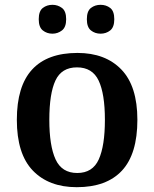

<svg xmlns="http://www.w3.org/2000/svg" viewBox="-20 -768 641 798"><path d="M299 10Q183 10 116.5 -59Q50 -128 50 -270Q50 -410 113.5 -479Q177 -548 302 -548Q418 -548 484.5 -479Q551 -410 551 -270Q551 -128 487 -59Q423 10 299 10ZM301 -49Q365 -49 390.5 -105.5Q416 -162 416 -270Q416 -378 390 -433Q364 -488 300 -488Q236 -488 210.5 -433.5Q185 -379 185 -270Q185 -162 211 -105.5Q237 -49 301 -49ZM398 -628Q375 -628 358 -641.5Q341 -655 341 -688Q341 -722 358 -735Q375 -748 398 -748Q421 -748 438 -735Q455 -722 455 -688Q455 -655 438 -641.5Q421 -628 398 -628ZM198 -628Q175 -628 158 -641.5Q141 -655 141 -688Q141 -722 158 -735Q175 -748 198 -748Q220 -748 237.5 -735Q255 -722 255 -688Q255 -655 237.5 -641.5Q220 -628 198 -628Z"/></svg>

Font: Noto Naskh Arabic SemiBold
Style: Regular
Weight: 600
Designer: Monotype Design Team, David Williams, Mohamad Dakak and Nizar Qandah
Foundry: Monotype Imaging Inc.
Version: Version 2.016